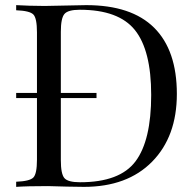

<svg xmlns="http://www.w3.org/2000/svg" viewBox="-20 -728 764 748"><path d="M141 -705H165Q303 -708 316 -708Q492 -708 580.5 -620Q669 -532 669 -362Q669 -196 572.5 -98Q476 0 307 0Q276 0 241 -1Q173 -3 167 -3Q85 -3 43 0V-20Q96 -22 110 -36.5Q124 -51 124 -106V-346H43V-366H124V-602Q124 -657 110 -671.5Q96 -686 43 -688V-708Q97 -705 141 -705ZM292 -18Q447 -18 508 -99.5Q569 -181 569 -358Q569 -532 505.5 -611Q442 -690 291 -690Q245 -690 231 -673.5Q217 -657 217 -604V-366H356V-346H217V-104Q217 -50 231 -34Q245 -18 292 -18Z"/></svg>

Font: Playfair Display
Style: Regular
Weight: 400
Designer: Claus Eggers S?rensen
Foundry: Claus Eggers S?rensen
Version: Version 1.003